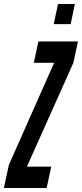

<svg xmlns="http://www.w3.org/2000/svg" viewBox="-48 -943 412 963"><path d="M-28.5 0H186L209 -107H87L320 -628L343 -735H144.5L121.5 -628H223.5L-3.5 -116ZM221.5 -822H306.5L327.5 -923H243Z"/></svg>

Font: League Gothic SemiCondensed Italic
Style: Regular
Weight: 400
Width: 4
Designer: The League of Moveable Type
Version: Version 1.600; ttfautohint (v1.8.3)